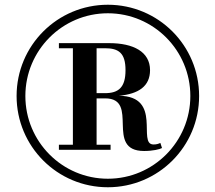

<svg xmlns="http://www.w3.org/2000/svg" viewBox="-20 -780 909 810"><path d="M50 -375C50 -162 222 10 435 10C648 10 820 -162 820 -375C820 -588 648 -760 435 -760C222 -760 50 -588 50 -375ZM87 -375C87 -567.5 242.5 -724 435 -724C627.5 -724 783 -567.5 783 -375C783 -182.5 627.5 -26 435 -26C242.5 -26 87 -182.5 87 -375ZM228.5 -169.5V-148H446.5V-169.5H387.5V-365H423.5C571.5 -365 419.5 -143 588 -143C624 -143 654 -150 663.5 -155.5L656.5 -177C648 -173 640 -170.5 627.5 -170.5C557 -170.5 668 -374 482 -376C565 -383.5 613 -416.5 613 -484C613 -562 542 -598 441 -598H228.5V-576.5H287.5V-169.5ZM423 -576.5C480.5 -576.5 509.5 -556.5 509.5 -484C509.5 -411.5 480.5 -387 423 -387H387.5V-576.5Z"/></svg>

Font: Bodoni* 06
Style: Bold
Weight: 700
Version: Version 2.2